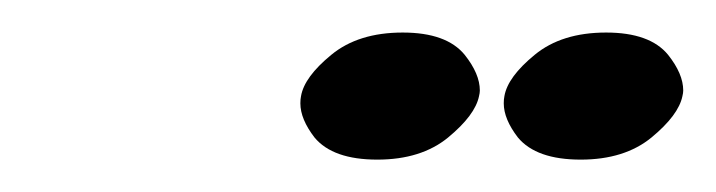

<svg xmlns="http://www.w3.org/2000/svg" viewBox="-20 -770 440 118"><path d="M211.9 -671.9Q184.6 -671.9 173.3 -685.5Q164.6 -696.8 164.6 -706.5Q164.6 -709 165 -710.9Q167 -722.7 183.6 -736.3Q200.2 -750 227.5 -750Q254.4 -750 265.6 -736.3Q274.9 -724.6 274.9 -714.4Q274.9 -712.9 274.4 -710.9Q272 -699.2 255.4 -685.5Q238.8 -671.9 211.9 -671.9ZM336.9 -671.9Q309.6 -671.9 298.3 -685.5Q289.6 -696.8 289.6 -706.5Q289.6 -709 290 -710.9Q292 -722.7 308.6 -736.3Q325.2 -750 352.5 -750Q379.4 -750 390.6 -736.3Q399.9 -724.6 399.9 -714.4Q399.9 -712.9 399.4 -710.9Q397 -699.2 380.4 -685.5Q363.8 -671.9 336.9 -671.9Z"/></svg>

Font: Juliett
Style: Bold Italic
Weight: 700
Italic angle: -11.25°
Designer: GGBotNet
Foundry: GGBotNet
Version: 0.60